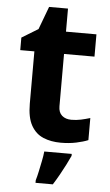

<svg xmlns="http://www.w3.org/2000/svg" viewBox="-59 -701 553 961"><g transform="rotate(5 217.0 -220.5)"><path d="M308 -109Q333 -109 356 -114Q379 -119 402 -126V-15Q378 -5 342.5 2.5Q307 10 265 10Q216 10 177.5 -6Q139 -22 116.5 -61.5Q94 -101 94 -171V-434H23V-497L105 -547L148 -662H243V-546H396V-434H243V-171Q243 -140 261 -124.5Q279 -109 308 -109ZM325 71Q315 93 302.5 117.5Q290 142 275.5 168Q261 194 244 221H157V208Q163 188 168.5 162Q174 136 179.5 109Q185 82 187 61H325Z"/></g></svg>

Font: Noto Sans Sundanese
Style: Regular
Weight: 400
Designer: Monotype Design Team (Regular), Sérgio L. Martins (other weights)
Foundry: Monotype Imaging Inc.
Version: Version 2.003